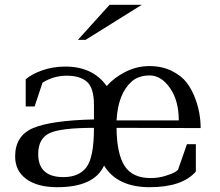

<svg xmlns="http://www.w3.org/2000/svg" viewBox="-20 -770 914 799"><path d="M607 -29Q638 -29 666.5 -37.5Q695 -46 708 -54Q721 -62 721 -64L758 -170H795V-56Q738 9 603 9Q468 9 413 -81Q372 9 218 9Q136 9 89.5 -25Q43 -59 43 -119Q43 -206 119 -237.5Q195 -269 371 -273V-333Q371 -404 342 -429.5Q313 -455 258 -455Q203 -455 157 -426L124 -327H87V-440Q112 -462 156.5 -477.5Q201 -493 252 -493Q366 -493 424 -412Q456 -448 503 -471.5Q550 -495 602 -495Q654 -495 694.5 -475Q735 -455 757 -426Q779 -397 793 -359Q815 -299 815 -237L465 -238Q466 -130 498.5 -79.5Q531 -29 607 -29ZM244 -33Q309 -33 340 -74.5Q371 -116 371 -238Q232 -238 185.5 -215.5Q139 -193 139 -129Q139 -33 244 -33ZM526 -429Q471 -378 465 -269H724Q724 -351 687.5 -403.5Q651 -456 603 -456Q555 -456 526 -429ZM336 -604H304L436 -750H570Z"/></svg>

Font: Ledger
Style: Regular
Weight: 400
Designer: Denis Masharov
Foundry: Denis Masharov
Version: 1.001